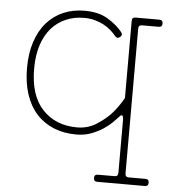

<svg xmlns="http://www.w3.org/2000/svg" viewBox="-51 -557 725 805"><g transform="rotate(5 311.0 -155.0)"><path d="M473 -71Q473 -79 469.5 -85Q466 -91 457 -81Q448 -71 432.5 -55.5Q417 -40 395 -25.5Q373 -11 345 -0.5Q317 10 283 10Q230 10 187.5 -7.5Q145 -25 115 -58Q85 -91 69 -139.5Q53 -188 53 -250Q53 -312 69 -360.5Q85 -409 114 -442Q143 -475 183.5 -492.5Q224 -510 273 -510Q333 -510 372 -486Q411 -462 433 -434Q442 -422 430 -413Q418 -404 409 -416Q400 -427 387 -438.5Q374 -450 357.5 -459Q341 -468 320 -474Q299 -480 273 -480Q232 -480 197 -465Q162 -450 136.5 -421Q111 -392 97 -349Q83 -306 83 -250Q83 -137 138 -78.5Q193 -20 283 -20Q328 -20 363 -42Q398 -64 423 -90Q451 -121 473 -160V-485Q473 -500 488 -500H588Q603 -500 603 -485Q603 -470 588 -470H518Q503 -470 503 -455V155Q503 170 518 170H588Q603 170 603 185Q603 200 588 200H388Q373 200 373 185Q373 170 388 170H458Q473 170 473 155Z"/></g></svg>

Font: Nixie One
Style: Regular
Weight: 400
Designer: Jovanny Lemonad
Foundry: Jovanny Lemonad
Version: Version 1.000 2011 initial release